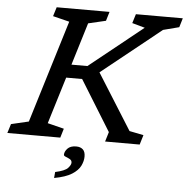

<svg xmlns="http://www.w3.org/2000/svg" viewBox="-80 -766 1021 1048"><g transform="rotate(5 430.0 -242.0)"><path d="M643 -68.5 720.5 -53 704.5 0H515L525 -33L531 -53L360.5 -329H273L194.5 -72.5L284.5 -50L269.5 0H-20.5L-5 -50L91 -72.5L263 -634.5L172.5 -657L188 -707H477.5L462.5 -657L366.5 -634.5L295.5 -402H383L676.5 -637.5L606.5 -657L622 -707H879L864 -657L777 -634.5L451.5 -373.5ZM297.5 91.5Q297.5 74 313.2 57.2Q329 40.5 360.5 40.5Q384 40.5 397.2 52.8Q410.5 65 410.5 91.5Q410.5 116.5 397.8 142.5Q385 168.5 351.5 189.8Q318 211 255 222.5L258 189.5Q311 178 326.8 160.8Q342.5 143.5 342.5 131Q342.5 118.5 331.2 112.2Q320 106 308.8 101.8Q297.5 97.5 297.5 91.5Z"/></g></svg>

Font: Newsreader 6pt
Style: Italic
Weight: 400
Italic angle: -17°
Designer: Hugues Gentile
Foundry: Production Type
Version: Version 1.003; ttfautohint (v1.8.3)